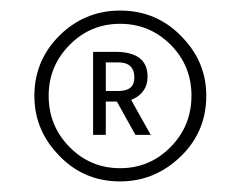

<svg xmlns="http://www.w3.org/2000/svg" viewBox="-20 -665 453 363"><path d="M201 -473H180V-410H156V-567H198Q259 -567 259 -520Q259 -489 228 -476L265 -410H236ZM180 -547V-493H204Q234 -493 234 -518Q234 -547 204 -547ZM207 -322Q135 -322 87 -376Q45 -422 45 -484Q45 -555 99 -604Q145 -645 207 -645Q279 -645 327 -592Q370 -546 370 -484Q370 -412 316 -364Q269 -322 207 -322ZM207 -620Q151 -620 111.5 -580Q72 -540 72 -484Q72 -427 111.5 -387Q151 -347 207 -347Q263 -347 302.5 -387Q342 -427 342 -484Q342 -541 302.5 -580.5Q263 -620 207 -620Z"/></svg>

Font: Tajawal ExtraLight
Style: Regular
Weight: 275
Designer: Boutros Fonts
Foundry: Created by Boutros International 2017
Version: Version 1.700